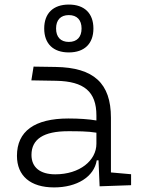

<svg xmlns="http://www.w3.org/2000/svg" viewBox="-20 -816 626 846"><path d="M418.9 4.9 557.6 0V-48.3L468.8 -56.2V-297.4C468.8 -448.7 393.6 -518.6 224.6 -521L127.9 -522.5L118.2 -461.9L228 -460C350.1 -457.5 404.8 -412.6 404.8 -307.1V-285.2C371.1 -291 328.1 -293.9 281.7 -293.9C132.3 -293.9 54.7 -237.8 54.7 -129.4C54.7 -41 114.3 9.8 218.3 9.8C319.3 9.8 394.5 -37.1 406.2 -109.4H414.1ZM404.8 -231.4V-182.6C404.8 -108.9 331.5 -47.9 223.6 -47.9C156.7 -47.9 118.7 -78.6 118.7 -133.3C118.7 -203.1 172.4 -237.8 279.8 -237.8C320.3 -237.8 366.7 -237.8 404.8 -231.4ZM283.2 -585C352.1 -585 391.6 -623.5 391.6 -690.4C391.6 -757.3 352.1 -795.9 283.2 -795.9C214.4 -795.9 174.8 -757.3 174.8 -690.4C174.8 -623.5 214.4 -585 283.2 -585ZM283.2 -631.3C247.1 -631.3 227.1 -652.8 227.1 -690.4C227.1 -728 247.1 -749.5 283.2 -749.5C319.3 -749.5 339.4 -728 339.4 -690.4C339.4 -652.8 319.3 -631.3 283.2 -631.3Z"/></svg>

Font: Cascadia Mono Light
Style: Regular
Weight: 300
Monospace: yes
Designer: Aaron Bell
Foundry: Saja Typeworks
Version: Version 2404.023